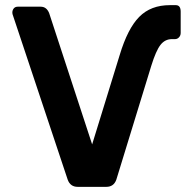

<svg xmlns="http://www.w3.org/2000/svg" viewBox="-20 -726 722 746"><path d="M282 0Q253 0 243 -28L29 -670Q26 -681 31.5 -690.5Q37 -700 49 -700H138Q161 -700 171 -675L338 -165L445 -512Q476 -615 521 -660.5Q566 -706 640 -706H663Q682 -706 682 -681V-598Q682 -588 675.5 -581Q669 -574 660 -574H648Q621 -574 603.5 -551.5Q586 -529 568 -471L432 -28Q422 0 393 0Z"/></svg>

Font: Rubik AZ
Style: Regular
Weight: 500
Designer: Hubert and Fischer
Foundry: Hubert & Fischer
Version: Version 2.000